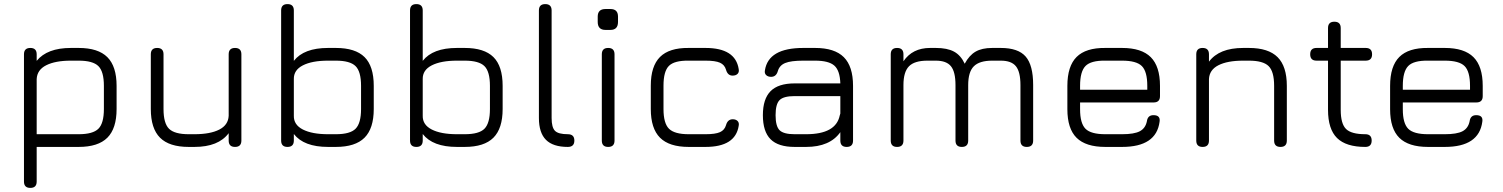

<svg xmlns="http://www.w3.org/2000/svg" viewBox="-20 -717 7336 937"><path d="M159 0V169Q159 200 128 200Q97 200 97 169V-452Q97 -483 128 -483Q159 -483 159 -452V-420Q210 -483 326 -483H364Q459 -483 504 -438Q549 -393 549 -298V-185Q549 -90 504 -45Q459 0 364 0ZM326 -421Q250 -421 205.5 -398.5Q161 -376 159 -331V-62H364Q433 -62 460 -88.5Q487 -115 487 -185V-298Q487 -368 460 -394.5Q433 -421 364 -421Z M716 -452Q716 -483 747 -483Q778 -483 778 -452V-185Q778 -115 805 -88.5Q832 -62 901 -62H929Q1006 -62 1050 -84.5Q1094 -107 1096 -152V-452Q1096 -483 1127 -483Q1158 -483 1158 -452V-31Q1158 0 1127 0Q1096 0 1096 -31V-67Q1046 0 929 0H901Q806 0 761 -45Q716 -90 716 -185Z M1414 -31Q1414 0 1383 0Q1352 0 1352 -31V-666Q1352 -697 1383 -697Q1414 -697 1414 -666V-420Q1463 -483 1581 -483H1619Q1714 -483 1759 -438.5Q1804 -394 1804 -298V-185Q1804 -90 1759 -45Q1714 0 1619 0H1581Q1463 0 1414 -63ZM1581 -62H1619Q1689 -62 1715.5 -89Q1742 -116 1742 -185V-298Q1742 -368 1715 -394.5Q1688 -421 1619 -421H1581Q1503 -421 1458 -398Q1413 -375 1414 -331V-152Q1413 -108 1458 -85Q1503 -62 1581 -62Z M2043 -31Q2043 0 2012 0Q1981 0 1981 -31V-666Q1981 -697 2012 -697Q2043 -697 2043 -666V-420Q2092 -483 2210 -483H2248Q2343 -483 2388 -438.5Q2433 -394 2433 -298V-185Q2433 -90 2388 -45Q2343 0 2248 0H2210Q2092 0 2043 -63ZM2210 -62H2248Q2318 -62 2344.5 -89Q2371 -116 2371 -185V-298Q2371 -368 2344 -394.5Q2317 -421 2248 -421H2210Q2132 -421 2087 -398Q2042 -375 2043 -331V-152Q2042 -108 2087 -85Q2132 -62 2210 -62Z M2751 0Q2679 0 2644.5 -34.5Q2610 -69 2610 -141V-666Q2610 -697 2641 -697Q2672 -697 2672 -666V-141Q2672 -95 2688.5 -78.5Q2705 -62 2751 -62Q2783 -62 2783 -31Q2783 0 2751 0Z M2935 -571Q2897 -571 2897 -610V-636Q2897 -673 2935 -673H2959Q2996 -673 2996 -636V-610Q2996 -571 2959 -571ZM2917 -31V-452Q2917 -483 2948 -483Q2979 -483 2979 -452V-31Q2979 0 2948 0Q2917 0 2917 -31Z M3341 0Q3246 0 3201 -45Q3156 -90 3156 -185V-299Q3156 -394 3201 -439Q3246 -484 3341 -483H3423Q3569 -483 3585 -380Q3588 -365 3579.5 -356.5Q3571 -348 3555 -348Q3531 -348 3523 -377Q3516 -401 3493.5 -411Q3471 -421 3423 -421H3341Q3271 -422 3244.5 -395.5Q3218 -369 3218 -299V-185Q3218 -115 3245 -88.5Q3272 -62 3341 -62H3423Q3471 -62 3493.5 -72Q3516 -82 3523 -106Q3531 -135 3556 -135Q3571 -135 3579.5 -126.5Q3588 -118 3585 -103Q3569 0 3423 0Z M3858 0Q3778 0 3740.5 -37.5Q3703 -75 3703 -155Q3703 -234 3740.5 -272Q3778 -310 3858 -310H4081Q4079 -373 4051.5 -397Q4024 -421 3958 -421H3900Q3840 -421 3812 -409.5Q3784 -398 3776 -370Q3768 -342 3743 -342Q3728 -342 3719 -350.5Q3710 -359 3713 -374Q3730 -483 3900 -483H3958Q4053 -483 4098 -438Q4143 -393 4143 -298V-31Q4143 0 4112 0Q4081 0 4081 -31V-72Q4030 0 3914 0ZM3914 -62Q4059 -62 4078 -153Q4079 -157 4081 -163V-248H3858Q3804 -248 3784.5 -228.5Q3765 -209 3765 -155Q3765 -101 3784.5 -81.5Q3804 -62 3858 -62Z M4389 -31Q4389 0 4358 0Q4327 0 4327 -31V-452Q4327 -483 4358 -483Q4389 -483 4389 -452V-418Q4433 -483 4519 -483H4547Q4603 -483 4636 -465Q4669 -447 4688 -406Q4710 -447 4741 -465Q4772 -483 4822 -483H4864Q4949 -483 4985.5 -441Q5022 -399 5022 -302V-31Q5022 0 4991 0Q4960 0 4960 -31V-302Q4960 -366 4938 -393.5Q4916 -421 4864 -421H4822Q4760 -421 4732.5 -393.5Q4705 -366 4705 -302V-31Q4705 0 4674 0Q4643 0 4643 -31V-302Q4643 -366 4621 -393.5Q4599 -421 4547 -421H4506Q4443 -421 4416 -393.5Q4389 -366 4389 -302Z M5374 0Q5279 0 5234 -44.5Q5189 -89 5189 -184V-298Q5189 -394 5234 -439Q5279 -484 5374 -483H5456Q5551 -483 5596 -438Q5641 -393 5641 -298V-248Q5641 -217 5610 -217H5251V-184Q5251 -115 5277.5 -88.5Q5304 -62 5374 -62H5456Q5515 -62 5542.5 -76.5Q5570 -91 5577 -125Q5581 -155 5609 -155Q5644 -155 5639 -123Q5623 0 5456 0ZM5374 -421Q5304 -422 5277.5 -395Q5251 -368 5251 -298V-279H5579V-298Q5579 -368 5552.5 -394.5Q5526 -421 5456 -421Z M5880 -31Q5880 0 5849 0Q5818 0 5818 -31V-452Q5818 -483 5849 -483Q5880 -483 5880 -452V-416Q5930 -483 6047 -483H6075Q6170 -483 6215 -438Q6260 -393 6260 -298V-31Q6260 0 6229 0Q6198 0 6198 -31V-298Q6198 -368 6171 -394.5Q6144 -421 6075 -421H6047Q5970 -421 5926 -398.5Q5882 -376 5880 -331Z M6643 0Q6549 0 6505 -43.5Q6461 -87 6461 -181V-421H6405Q6374 -421 6374 -452Q6374 -483 6405 -483H6461V-580Q6461 -611 6492 -611Q6523 -611 6523 -580V-483H6645Q6676 -483 6676 -452Q6676 -421 6645 -421H6523V-181Q6523 -113 6549 -87.5Q6575 -62 6643 -62Q6674 -62 6674 -31Q6674 0 6643 0Z M6949 0Q6854 0 6809 -44.5Q6764 -89 6764 -184V-298Q6764 -394 6809 -439Q6854 -484 6949 -483H7031Q7126 -483 7171 -438Q7216 -393 7216 -298V-248Q7216 -217 7185 -217H6826V-184Q6826 -115 6852.5 -88.5Q6879 -62 6949 -62H7031Q7090 -62 7117.5 -76.5Q7145 -91 7152 -125Q7156 -155 7184 -155Q7219 -155 7214 -123Q7198 0 7031 0ZM6949 -421Q6879 -422 6852.5 -395Q6826 -368 6826 -298V-279H7154V-298Q7154 -368 7127.5 -394.5Q7101 -421 7031 -421Z"/></svg>

Font: Jura Medium
Style: Regular
Weight: 500
Designer: Daniel Johnson, Alexei Vanyashin
Foundry: Daniel Johnson
Version: Version 5.103